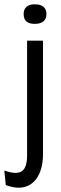

<svg xmlns="http://www.w3.org/2000/svg" viewBox="-52 -717 282 893"><path d="M35 156Q22 156 7 153Q-8 150 -25 144L-32 76Q23 96 48.5 80Q74 64 74 6V-528H148V0Q148 36 140 65Q132 94 117.5 114Q103 134 82 145Q61 156 35 156ZM110 -606Q84 -606 71 -617Q58 -628 58 -652Q58 -674 71.5 -685.5Q85 -697 110 -697Q136 -697 150 -685.5Q164 -674 164 -652Q164 -629 150 -617.5Q136 -606 110 -606Z"/></svg>

Font: Bricolage Grotesque 24pt Condensed Light
Style: Regular
Weight: 300
Width: 3
Designer: Mathieu Triay
Foundry: Atelier Triay
Version: Version 1.001;gftools[0.9.33.dev8+g029e19f]